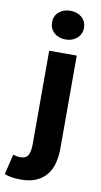

<svg xmlns="http://www.w3.org/2000/svg" viewBox="-151 -767 530 1008"><g transform="rotate(10 113.5 -263.0)"><path d="M36 196Q5 196 -15.5 192Q-36 188 -51 182L-25 74Q-15 77 -6 79Q3 81 14 81Q43 81 54.5 62Q66 43 66 1V-496H213V-3Q213 38 204.5 74Q196 110 175.5 137Q155 164 121 180Q87 196 36 196ZM140 -569Q103 -569 79 -590.5Q55 -612 55 -646Q55 -680 79 -701Q103 -722 140 -722Q177 -722 201 -701Q225 -680 225 -646Q225 -612 201 -590.5Q177 -569 140 -569Z"/></g></svg>

Font: TT Toshiba Sans
Style: Bold
Weight: 700
Designer: Paul D. Hunt
Foundry: Toshiba Corporation
Version: Version 2.020;PS 2.000;hotconv 1.0.86;makeotf.lib2.5.63406